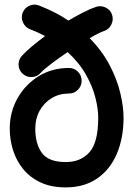

<svg xmlns="http://www.w3.org/2000/svg" viewBox="-20 -769 577 837"><path d="M266.6 47.9Q202.6 47.9 156.5 26.1Q110.4 4.4 80.6 -32.5Q50.8 -69.3 36.6 -115Q22.5 -160.6 22.5 -208.5Q22.5 -279.8 55.9 -339.8Q89.4 -399.9 147.7 -436.3Q206.1 -472.7 280.8 -472.7Q303.7 -472.7 319.8 -456.3Q335.9 -439.9 335.9 -417Q335.9 -394.5 319.8 -377.9Q303.7 -361.3 280.8 -361.3Q238.3 -361.3 205.1 -341.1Q171.9 -320.8 152.8 -286.4Q133.8 -252 133.8 -208.5Q133.8 -141.1 163.1 -101.8Q192.4 -62.5 266.6 -62.5Q332 -62.5 370.1 -105.5Q408.2 -148.4 408.2 -256.3Q408.2 -293.5 396.2 -342Q384.3 -390.6 355.2 -442.6Q326.2 -494.6 274.9 -542Q235.8 -515.6 203.1 -490.7Q170.4 -465.8 157.2 -451.2Q142.1 -434.1 119.1 -433.1Q96.2 -432.1 79.1 -447.3Q62 -462.4 61 -485.6Q60.1 -508.8 75.2 -525.4Q91.8 -543.9 118.4 -566.2Q145 -588.4 176.3 -611.8Q145.5 -628.4 110.8 -641.6Q89.8 -649.9 80.3 -670.9Q70.8 -691.9 78.6 -712.9Q86.9 -734.4 107.9 -743.9Q128.9 -753.4 149.9 -745.1Q186 -731 218.3 -714.6Q250.5 -698.2 278.3 -679.2Q312.5 -699.7 344 -715.6Q375.5 -731.4 399.4 -739.3Q420.9 -746.1 441.7 -735.6Q462.4 -725.1 468.8 -703.6Q475.6 -682.1 465.1 -661.4Q454.6 -640.6 433.1 -633.8Q423.3 -630.4 407 -622.3Q390.6 -614.3 371.1 -602.5Q426.3 -545.9 458.5 -483.9Q490.7 -421.9 504.6 -362.8Q518.6 -303.7 518.6 -256.3Q518.6 -167.5 489.3 -98.6Q460 -29.8 403.6 9Q347.2 47.9 266.6 47.9Z"/></svg>

Font: Mikhak-DS2-FD SemiBold
Style: Regular
Weight: 600
Designer: Amin Abedi
Version: Version 3.2